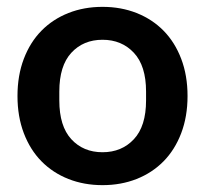

<svg xmlns="http://www.w3.org/2000/svg" viewBox="-20 -530 598 560"><path d="M279 10Q225 10 179.5 -8Q134 -26 101 -59.5Q68 -93 49.5 -141.5Q31 -190 31 -250Q31 -310 49.5 -358.5Q68 -407 101 -440.5Q134 -474 179.5 -492Q225 -510 279 -510Q333 -510 378.5 -492Q424 -474 457 -440.5Q490 -407 508.5 -358.5Q527 -310 527 -250Q527 -190 508.5 -141.5Q490 -93 457 -59.5Q424 -26 378.5 -8Q333 10 279 10ZM153 -237Q153 -162 188 -124Q223 -86 279 -86Q335 -86 370.5 -124Q406 -162 406 -237V-263Q406 -338 370.5 -376Q335 -414 279 -414Q223 -414 188 -376Q153 -338 153 -263Z"/></svg>

Font: CyStack Display SemiBold
Style: Regular
Weight: 600
Designer: Weizhong Zhang
Foundry: 本地遙控
Version: Version 1.000;Glyphs 3.1.2 (3151)